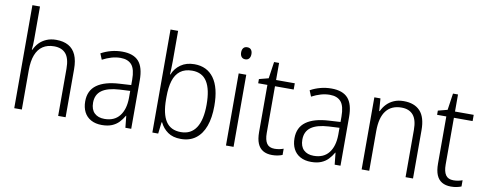

<svg xmlns="http://www.w3.org/2000/svg" viewBox="-64 -1073 3528 1395"><g transform="rotate(10 1700.0 -375.0)"><path d="M136 -517Q136 -496 135 -478Q134 -460 132 -441H136Q149 -470 170.5 -492.5Q192 -515 223.5 -528.5Q255 -542 295 -542Q349 -542 385.5 -521.5Q422 -501 440.5 -459.5Q459 -418 459 -354V0H404V-348Q404 -424 374.5 -458.5Q345 -493 288 -493Q239 -493 205 -470.5Q171 -448 153.5 -403Q136 -358 136 -289V0H80V-760H136Z M782 -541Q865 -541 904 -497.5Q943 -454 943 -358V0H900L891 -87H889Q873 -59 852 -37Q831 -15 800.5 -2.5Q770 10 727 10Q680 10 646.5 -8.5Q613 -27 596 -60.5Q579 -94 579 -139Q579 -219 636.5 -260.5Q694 -302 804 -308L888 -313V-352Q888 -430 860.5 -462Q833 -494 778 -494Q745 -494 712 -484.5Q679 -475 645 -457L627 -501Q661 -520 700.5 -530.5Q740 -541 782 -541ZM810 -266Q723 -261 680 -230Q637 -199 637 -139Q637 -89 664 -63Q691 -37 738 -37Q811 -37 849 -85Q887 -133 888 -217V-270Z M1155 -536Q1155 -512 1154 -485Q1153 -458 1152 -438H1155Q1173 -484 1214 -513Q1255 -542 1315 -542Q1408 -542 1458.5 -472.5Q1509 -403 1509 -268Q1509 -181 1486.5 -119Q1464 -57 1419.5 -23.5Q1375 10 1310 10Q1251 10 1213.5 -16.5Q1176 -43 1156 -85H1152L1142 0H1099V-760H1155ZM1307 -493Q1253 -493 1219 -467Q1185 -441 1170 -392Q1155 -343 1155 -274V-256Q1155 -148 1190.5 -93.5Q1226 -39 1302 -39Q1376 -39 1414 -97Q1452 -155 1452 -268Q1452 -380 1416.5 -436.5Q1381 -493 1307 -493Z M1698 -532V0H1642V-532ZM1671 -730Q1690 -730 1699.5 -718Q1709 -706 1709 -686Q1709 -665 1699 -653Q1689 -641 1671 -641Q1653 -641 1643 -653Q1633 -665 1633 -686Q1633 -706 1642.5 -718Q1652 -730 1671 -730Z M1993 -38Q2012 -38 2029 -41.5Q2046 -45 2059 -50V-4Q2044 2 2025 6Q2006 10 1983 10Q1943 10 1916 -6Q1889 -22 1875.5 -54.5Q1862 -87 1862 -139V-486H1794V-517L1863 -535L1881 -658H1918V-532H2056V-486H1918V-141Q1918 -90 1935.5 -64Q1953 -38 1993 -38Z M2326 -541Q2409 -541 2448 -497.5Q2487 -454 2487 -358V0H2444L2435 -87H2433Q2417 -59 2396 -37Q2375 -15 2344.5 -2.5Q2314 10 2271 10Q2224 10 2190.5 -8.5Q2157 -27 2140 -60.5Q2123 -94 2123 -139Q2123 -219 2180.5 -260.5Q2238 -302 2348 -308L2432 -313V-352Q2432 -430 2404.5 -462Q2377 -494 2322 -494Q2289 -494 2256 -484.5Q2223 -475 2189 -457L2171 -501Q2205 -520 2244.5 -530.5Q2284 -541 2326 -541ZM2354 -266Q2267 -261 2224 -230Q2181 -199 2181 -139Q2181 -89 2208 -63Q2235 -37 2282 -37Q2355 -37 2393 -85Q2431 -133 2432 -217V-270Z M2859 -542Q2938 -542 2980 -497Q3022 -452 3022 -356V0H2967V-349Q2967 -423 2937.5 -458Q2908 -493 2851 -493Q2777 -493 2738 -443Q2699 -393 2699 -292V0H2643V-532H2688L2695 -440H2699Q2712 -469 2734 -492Q2756 -515 2787 -528.5Q2818 -542 2859 -542Z M3313 -38Q3332 -38 3349 -41.5Q3366 -45 3379 -50V-4Q3364 2 3345 6Q3326 10 3303 10Q3263 10 3236 -6Q3209 -22 3195.5 -54.5Q3182 -87 3182 -139V-486H3114V-517L3183 -535L3201 -658H3238V-532H3376V-486H3238V-141Q3238 -90 3255.5 -64Q3273 -38 3313 -38Z"/></g></svg>

Font: Noto Sans Hebrew SemiCondensed Light
Style: Regular
Weight: 300
Width: 4
Designer: Monotype Design Team
Foundry: Monotype Imaging Inc.
Version: Version 2.003